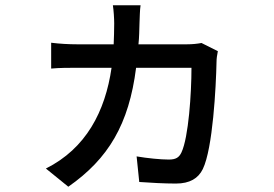

<svg xmlns="http://www.w3.org/2000/svg" viewBox="-20 -640 1040 728"><path d="M806 -446 744 -477C728 -474 710 -472 689 -472H505C508 -499 508 -525 509 -554C510 -573 510 -601 513 -620H408C411 -601 413 -570 413 -551C413 -523 412 -497 411 -472H272C241 -472 205 -474 174 -478V-380C206 -383 241 -383 272 -383H403C379 -217 306 -77 154 -1L239 68C391 -38 469 -169 496 -383H706C706 -287 695 -119 668 -62C659 -43 647 -35 620 -35C589 -35 539 -40 498 -47L508 50C548 53 604 56 647 56C700 56 732 36 749 1C787 -77 799 -311 801 -405C801 -418 803 -431 806 -446Z"/></svg>

Font: Spoqa Han Sans Neo Medium
Style: Regular
Weight: 500
Designer: [Spoqa Han Sans Neo] Dong-huui Kim ___ Younghwa Kang ___ Yujin Lee ___ [Noto Sans] Ryoko NISHIZUKA ____ (kana & ideograp
Foundry: Spoqa (http://www.spoqa-han-sans.com)
Version: Version 1.100;hotconv 1.0.109;makeotfexe 2.5.65596